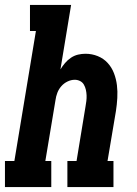

<svg xmlns="http://www.w3.org/2000/svg" viewBox="-35 -755 555 775"><path d="M-15 0V-105H23L110 -630H86V-735H252L209 -475Q217 -488 227.5 -500.5Q238 -513 251.5 -522Q265 -531 280 -534.5Q295 -538 310 -538Q336 -538 359.5 -528.5Q383 -519 399.5 -501Q416 -483 425 -459.5Q434 -436 437 -411Q440 -386 438.5 -359.5Q437 -333 433 -307L399 -105H423V0H237V-105H274L310 -324Q310 -324 310 -324Q310 -324 310 -324Q312 -335 313.5 -347Q315 -359 314.5 -370.5Q314 -382 311.5 -393Q309 -404 303.5 -413.5Q298 -423 288 -428Q278 -433 267 -433Q252 -433 237.5 -426Q223 -419 212.5 -407Q202 -395 196.5 -380.5Q191 -366 189 -351L148 -105H172V0Z"/></svg>

Font: Iosevka Slab Extrabold Oblique
Style: Regular
Weight: 800
Italic angle: -9°
Monospace: yes
Designer: Belleve Invis
Foundry: Belleve Invis
Version: Version 11.1.1; ttfautohint (v1.8.3)